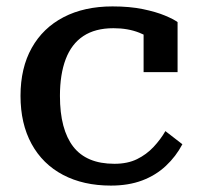

<svg xmlns="http://www.w3.org/2000/svg" viewBox="-20 -568 623 599"><path d="M337 -57Q378 -57 407.5 -71.5Q437 -86 459 -109.5Q481 -133 496 -159L549 -118Q529 -80 497.5 -50.5Q466 -21 423.5 -5Q381 11 326 11Q240 11 176.5 -22.5Q113 -56 78.5 -119Q44 -182 44 -269Q44 -356 79 -418.5Q114 -481 178.5 -514.5Q243 -548 331 -548Q385 -548 426 -539.5Q467 -531 494.5 -519.5Q522 -508 534 -499V-343H428V-478Q439 -477 447.5 -472.5Q456 -468 461.5 -461Q467 -454 469 -446Q471 -438 470 -432Q450 -452 414.5 -466Q379 -480 334 -480Q277 -480 240 -455.5Q203 -431 185 -383.5Q167 -336 167 -269Q167 -216 177.5 -176.5Q188 -137 208.5 -110.5Q229 -84 261 -70.5Q293 -57 337 -57Z"/></svg>

Font: Roboto Serif Medium
Style: Regular
Weight: 500
Designer: Greg Gazdowicz
Foundry: Commercial Type
Version: Version 1.008